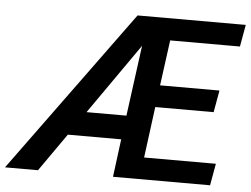

<svg xmlns="http://www.w3.org/2000/svg" viewBox="-110 -775 1095 838"><g transform="rotate(5 437.5 -355.5)"><path d="M839.4 0H414.1L435.5 -166H201.7L85.4 0H-59.1L459.5 -710.9H933.6L916.5 -614.7H610.8L584 -415.5H844.2L827.1 -319.3H571.3L542 -95.7H856.4ZM274.4 -271H449.2L490.7 -580.6Z"/></g></svg>

Font: Roboto Medium
Style: Italic
Weight: 500
Italic angle: -12°
Designer: Google
Version: Version 2.134; 2016